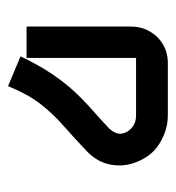

<svg xmlns="http://www.w3.org/2000/svg" viewBox="-0 -437 437 477"><g transform="rotate(-90 218.5 -198.5)"><path d="M171 0Q146 0 123.5 -9Q101 -18 84 -33Q63 -53 52.5 -83Q42 -113 48.5 -144.5Q55 -176 81 -201Q118 -236 146.5 -261Q175 -286 199 -317Q223 -348 243 -397L317 -366Q295 -320 273 -287.5Q251 -255 228.5 -231Q206 -207 183 -187Q160 -167 137 -145Q123 -129 125 -115Q127 -101 138 -91Q150 -79 171 -79H323Q320 -76 318 -74Q316 -72 313 -69V-351H391V-92Q391 -66 379 -45Q367 -24 346.5 -12Q326 0 300 0Z"/></g></svg>

Font: Mada
Style: Regular
Weight: 400
Designer: Khaled Hosny
Version: Version 1.5